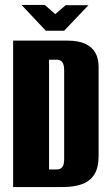

<svg xmlns="http://www.w3.org/2000/svg" viewBox="-20 -755 445 775"><path d="M33 0V-591H253Q296 -591 323.5 -578.5Q351 -566 364.5 -542.5Q378 -519 378 -486V-126Q378 -78 360.5 -50.5Q343 -23 310.5 -11.5Q278 0 233 0ZM178 -71H210Q223 -71 231 -80Q239 -89 239 -113V-471Q239 -495 231 -504.5Q223 -514 210 -514H178ZM165 -631 67 -735H161L203 -698L245 -734H337L239 -631Z"/></svg>

Font: Alumni Sans Thin ExtraBold
Style: Regular
Weight: 800
Version: Version 1.018